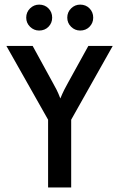

<svg xmlns="http://www.w3.org/2000/svg" viewBox="-20 -828 526 848"><path d="M192.4 0V-299.3L8.3 -625H124.3L212.5 -463.9Q221.5 -447.9 229.9 -431.6Q238.2 -415.3 246.5 -393.1Q255.6 -415.3 263.9 -431.6Q272.2 -447.9 281.2 -463.9L370.1 -625H477.8L294.4 -299.3V0ZM334 -693.1Q311.1 -693.1 294.1 -709.7Q277.1 -726.4 277.1 -750Q277.1 -774.3 294.1 -791Q311.1 -807.6 334 -807.6Q359 -807.6 375.3 -791Q391.7 -774.3 391.7 -750Q391.7 -726.4 375.3 -709.7Q359 -693.1 334 -693.1ZM152.8 -693.1Q129.9 -693.1 112.8 -709.7Q95.8 -726.4 95.8 -750Q95.8 -774.3 112.8 -791Q129.9 -807.6 152.8 -807.6Q177.8 -807.6 194.1 -791Q210.4 -774.3 210.4 -750Q210.4 -726.4 194.1 -709.7Q177.8 -693.1 152.8 -693.1Z"/></svg>

Font: Afacad Flux Medium
Style: Regular
Weight: 500
Designer: Kristian Moeller
Foundry: Dicotype
Version: Version 1.100